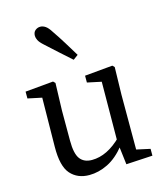

<svg xmlns="http://www.w3.org/2000/svg" viewBox="-107 -778 749 870"><g transform="rotate(-15 267.5 -342.5)"><path d="M205 11Q150 11 117.5 -25.5Q85 -62 86 -153L89 -396L108 -379L23 -397V-429L155 -441L164 -432L160 -303V-162Q160 -101 178.5 -76.5Q197 -52 234 -52Q306 -52 375 -121L389 -81H375Q336 -32 292.5 -10.5Q249 11 205 11ZM379 7 366 -100 368 -383 302 -397V-429L433 -441L442 -432L439 -303V-46L503 -32V0ZM294 -529 271 -512Q242 -538 214 -563Q186 -588 159 -613Q140 -630 134.5 -641.5Q129 -653 129 -662Q129 -679 139.5 -687.5Q150 -696 163 -696Q175 -696 187 -688Q199 -680 212 -659Q234 -627 254 -594.5Q274 -562 294 -529Z"/></g></svg>

Font: Lisu Bosa ExtraLight
Style: Regular
Weight: 200
Designer: David Morse, Annie Olsen, Victor Gaultney, Frank Grießhammer (Latin)
Foundry: SIL International
Version: Version 2.000